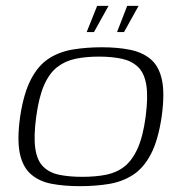

<svg xmlns="http://www.w3.org/2000/svg" viewBox="-20 -631 615 658"><path d="M254 7Q200 7 157.5 -1Q115 -9 86.5 -33.5Q58 -58 48 -105Q38 -152 49 -231Q61 -311 86 -359Q111 -407 147.5 -430.5Q184 -454 230.5 -461.5Q277 -469 329 -469Q383 -469 425.5 -460.5Q468 -452 496.5 -428Q525 -404 535 -357Q545 -310 534 -231Q522 -150 497 -102.5Q472 -55 435.5 -31.5Q399 -8 353 -0.5Q307 7 254 7ZM262 -25Q307 -25 343 -32Q379 -39 406 -60Q433 -81 451.5 -122Q470 -163 479 -230Q488 -298 481.5 -339Q475 -380 453.5 -401Q432 -422 398 -429.5Q364 -437 319 -437Q274 -437 238.5 -429.5Q203 -422 176 -401Q149 -380 131 -339Q113 -298 104 -230Q95 -163 101 -122Q107 -81 128 -60Q149 -39 183 -32Q217 -25 262 -25ZM381 -521 416 -611H455L405 -521ZM277 -521 313 -611H352L302 -521Z"/></svg>

Font: Genos Light
Style: Italic
Weight: 300
Italic angle: -8°
Designer: Robert E. Leuschke
Foundry: Robert E. Leuschke
Version: Version 1.010